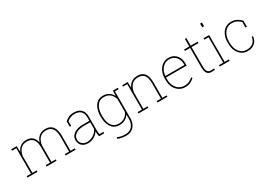

<svg xmlns="http://www.w3.org/2000/svg" viewBox="25 -1829 4371 3110"><g transform="rotate(-30 2210.5 -274.5)"><path d="M43.5 0V-26.4H123V-502H43.5V-528.3H146L149.4 -419.4Q173.3 -475.6 218.3 -506.8Q263.2 -538.1 327.6 -538.1Q396 -538.1 438.7 -503.2Q481.4 -468.3 497.6 -395.5Q518.6 -462.9 566.2 -500.7Q613.8 -538.6 685.1 -538.6Q772.5 -538.6 817.9 -481.4Q863.3 -424.3 863.3 -301.8V-26.9H942.9V-0.5H756.8V-26.9H836.4V-302.7Q836.4 -417.5 795.4 -464.8Q754.4 -512.2 686 -512.2Q602.1 -512.2 559.1 -461.7Q516.1 -411.1 506.3 -333V-26.4H585.9V0H399.9V-26.4H479.5V-302.2Q479.5 -417.5 438.5 -464.6Q397.5 -511.7 328.6 -511.7Q246.6 -511.7 204.1 -463.6Q161.6 -415.5 149.9 -338.9V-26.4H229.5V0Z M1170.4 10.3Q1101.1 10.3 1059.3 -29.5Q1017.6 -69.3 1017.6 -133.8Q1017.6 -181.2 1046.1 -217.5Q1074.7 -253.9 1126.7 -274.4Q1178.7 -294.9 1249 -294.9H1370.6V-362.3Q1370.6 -428.2 1332.5 -470.2Q1294.4 -512.2 1212.9 -512.2Q1169.9 -512.2 1134.3 -496.1Q1098.6 -480 1073.7 -457V-370.6H1047.4V-471.2Q1080.1 -501.5 1120.4 -519.8Q1160.6 -538.1 1213.4 -538.1Q1304.7 -538.1 1350.8 -490.5Q1397 -442.9 1397 -361.3V-106.4Q1397 -85.9 1398.7 -65.9Q1400.4 -45.9 1404.3 -26.4H1477.5V0H1381.3Q1375 -34.7 1372.8 -53Q1370.6 -71.3 1370.6 -97.2Q1340.8 -49.3 1288.8 -19.5Q1236.8 10.3 1170.4 10.3ZM1170.4 -15.6Q1230.5 -15.6 1286.6 -49.3Q1342.8 -83 1370.6 -142.6V-268.1H1250.5Q1157.2 -268.1 1100.6 -230.2Q1043.9 -192.4 1043.9 -131.8Q1043.9 -82.5 1079.6 -49.1Q1115.2 -15.6 1170.4 -15.6Z M1767.6 213.4Q1729 213.4 1687.3 205.3Q1645.5 197.3 1614.3 183.1L1622.1 156.7Q1657.7 172.4 1690.9 179.9Q1724.1 187.5 1766.6 187.5Q1851.1 187.5 1895.8 135.5Q1940.4 83.5 1940.4 -6.8V-83.5Q1914.1 -40.5 1868.4 -15.1Q1822.8 10.3 1760.7 10.3Q1698.7 10.3 1654.3 -22Q1609.9 -54.2 1586.2 -113.8Q1562.5 -173.3 1562.5 -254.4V-264.6Q1562.5 -348.6 1586.2 -409.9Q1609.9 -471.2 1654.5 -504.6Q1699.2 -538.1 1761.7 -538.1Q1824.2 -538.1 1869.4 -509.3Q1914.6 -480.5 1940.9 -430.7L1944.8 -528.3H1967.3V-6.8Q1967.3 60.5 1943.1 110.1Q1918.9 159.7 1874.3 186.5Q1829.6 213.4 1767.6 213.4ZM1760.3 -16.1Q1830.6 -16.1 1875.7 -48.3Q1920.9 -80.6 1940.4 -134.8V-374.5Q1921.9 -432.6 1880.1 -472.2Q1838.4 -511.7 1761.2 -511.7Q1705.6 -511.7 1667.2 -480.5Q1628.9 -449.2 1609.1 -393.6Q1589.4 -337.9 1589.4 -264.6V-254.4Q1589.4 -145 1632.8 -80.6Q1676.3 -16.1 1760.3 -16.1ZM1957.5 -502 1954.1 -528.3H2037.1V-502Z M2119.1 0V-26.4H2198.7V-502H2119.1V-528.3H2221.2L2224.6 -419.4Q2248.5 -476.1 2294.4 -507.1Q2340.3 -538.1 2407.7 -538.1Q2494.1 -538.1 2537.4 -483.6Q2580.6 -429.2 2580.6 -311V-26.4H2660.2V0H2474.6V-26.4H2554.2V-312Q2554.2 -421.9 2514.9 -466.8Q2475.6 -511.7 2408.2 -511.7Q2322.8 -511.7 2279.3 -460.7Q2235.8 -409.7 2225.1 -330.1V-26.4H2304.7V0Z M2990.7 10.3Q2927.2 10.3 2877.4 -22.2Q2827.6 -54.7 2798.8 -112.1Q2770 -169.4 2770 -244.1V-275.4Q2770 -351.1 2797.9 -410.4Q2825.7 -469.7 2874.3 -503.9Q2922.9 -538.1 2984.4 -538.1Q3043.9 -538.1 3088.6 -511.5Q3133.3 -484.9 3158 -436.5Q3182.6 -388.2 3182.6 -322.3V-281.7H2796.4V-244.1Q2796.4 -178.7 2821.3 -127.2Q2846.2 -75.7 2890.1 -45.9Q2934.1 -16.1 2990.7 -16.1Q3041 -16.1 3079.8 -33.4Q3118.7 -50.8 3148.9 -80.6L3163.1 -60.1Q3130.4 -28.8 3088.9 -9.3Q3047.4 10.3 2990.7 10.3ZM2801.8 -308.1H3156.2V-324.2Q3156.2 -377.9 3135 -420.4Q3113.8 -462.9 3075.2 -487.3Q3036.6 -511.7 2984.4 -511.7Q2934.6 -511.7 2894.5 -485.4Q2854.5 -459 2829.6 -413.6Q2804.7 -368.2 2800.3 -311Z M3482.4 10.3Q3429.2 10.3 3401.6 -24.4Q3374 -59.1 3374 -136.2V-501.5H3276.4V-528.3H3374V-670.9H3400.9V-528.3H3530.8V-501.5H3400.9V-136.2Q3400.9 -71.3 3422.9 -43.7Q3444.8 -16.1 3481 -16.1Q3496.6 -16.1 3508.8 -17.1Q3521 -18.1 3542.5 -20.5L3547.4 3.4Q3532.7 7.3 3517.3 8.8Q3502 10.3 3482.4 10.3Z M3639.2 0V-26.4H3718.8V-502H3639.2V-528.3H3745.1V-26.4H3824.7V0ZM3710 -693.4V-761.7H3745.1V-693.4Z M4156.7 10.3Q4096.2 10.3 4047.9 -22.9Q3999.5 -56.2 3971.7 -115.5Q3943.8 -174.8 3943.8 -253.9V-274.4Q3943.8 -353.5 3970.9 -412.8Q3998 -472.2 4045.9 -505.1Q4093.8 -538.1 4155.8 -538.1Q4215.3 -538.1 4262.9 -512.9Q4310.5 -487.8 4342.3 -451.7V-338.4H4315.9V-441.9Q4284.7 -475.1 4245.1 -493.4Q4205.6 -511.7 4156.2 -511.7Q4100.6 -511.7 4058.6 -481.4Q4016.6 -451.2 3993.4 -397.7Q3970.2 -344.2 3970.2 -274.4V-253.9Q3970.2 -183.6 3993.7 -129.9Q4017.1 -76.2 4059.3 -46.1Q4101.6 -16.1 4158.2 -16.1Q4226.1 -16.1 4272.2 -50.8Q4318.4 -85.4 4327.1 -157.7H4349.6L4350.6 -154.8Q4344.7 -100.6 4318.8 -63.7Q4293 -26.9 4251.7 -8.3Q4210.4 10.3 4156.7 10.3Z"/></g></svg>

Font: Roboto Slab LO Thin
Style: Regular
Weight: 250
Designer: Google
Version: Version 2.00;September 28, 2018;FontCreator 11.5.0.2427 64-b